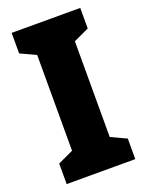

<svg xmlns="http://www.w3.org/2000/svg" viewBox="-136 -783 653 852"><g transform="rotate(-20 190.0 -357.0)"><path d="M352 0V-97L279 -131V-583L352 -617V-714H28V-617L101 -583V-131L28 -97V0Z"/></g></svg>

Font: Noto Sans Devanagari Condensed Black
Style: Regular
Weight: 900
Width: 3
Designer: Jelle Bosma - Monotype Design Team
Foundry: Monotype Imaging Inc.
Version: Version 2.004